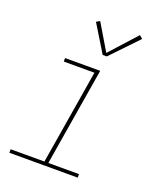

<svg xmlns="http://www.w3.org/2000/svg" viewBox="-138 -836 777 924"><g transform="rotate(20 250.0 -373.5)"><path d="M21 0V-18H194L274 -502H117V-520H297L214 -18H371V0ZM282 -596 197 -735 215 -745 295 -611 418 -747 434 -733 303 -596Z"/></g></svg>

Font: Iosevka SS04 Thin Oblique
Style: Regular
Weight: 100
Italic angle: -9°
Monospace: yes
Designer: Belleve Invis
Foundry: Belleve Invis
Version: Version 19.0.0; ttfautohint (v1.8.4)